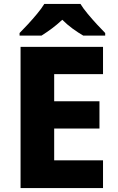

<svg xmlns="http://www.w3.org/2000/svg" viewBox="-20 -951 595 971"><path d="M501 0H84V-714H501V-576H254V-439H483V-301H254V-140H501ZM387 -931Q401 -908 424 -880.5Q447 -853 470.5 -827.5Q494 -802 512 -784V-771H401Q375 -786 347.5 -806Q320 -826 295 -851Q268 -826 242.5 -807Q217 -788 190 -771H79V-784Q98 -803 121.5 -828.5Q145 -854 167.5 -881Q190 -908 204 -931Z"/></svg>

Font: Noto Sans Sinhala ExtraBold
Style: Regular
Weight: 800
Designer: Jelle Bosma - Monotype Design Team
Foundry: Monotype Imaging Inc.
Version: Version 2.006; ttfautohint (v1.8.4.7-5d5b)